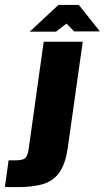

<svg xmlns="http://www.w3.org/2000/svg" viewBox="-57 -761 427 782"><path d="M17 1Q9 1 -10 1Q-29 1 -37 0L-22 -108H7Q36 -108 46 -117.5Q56 -127 60 -156L121 -591H280L219 -159Q210 -96 186.5 -61Q163 -26 122 -12.5Q81 1 17 1ZM64 -632 181 -741H264L350 -633H245L214 -665L171 -632Z"/></svg>

Font: Alumni Sans Black
Style: Italic
Weight: 900
Italic angle: -8°
Version: Version 1.016